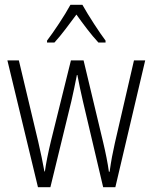

<svg xmlns="http://www.w3.org/2000/svg" viewBox="-20 -784 639 804"><path d="M325 -764H275C252 -721 204 -649 177 -614V-606H208C237 -637 273 -687 300 -723C327 -685 362 -638 392 -606H422V-614C399 -644 350 -719 325 -764ZM327 -361 412 0H463L588 -531H541L461 -185C451 -140 446 -114 439 -65H436C431 -102 422 -146 412 -188L330 -531H277L193 -192C182 -146 172 -97 168 -66H166C159 -104 151 -144 140 -191L59 -531H11L139 0H191L279 -361C287 -394 295 -436 302 -470H304C310 -437 319 -396 327 -361Z"/></svg>

Font: Noto Sans Armenian Condensed ExtraLight
Style: Regular
Weight: 200
Width: 3
Designer: Monotype Design Team
Foundry: Monotype Imaging Inc.
Version: Version 2.008